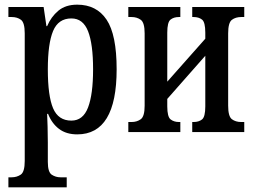

<svg xmlns="http://www.w3.org/2000/svg" viewBox="-20 -566 1084 823"><path d="M16 237V194H30Q52 194 69 182.5Q86 171 86 124V-423Q86 -469 70 -481Q54 -493 30 -493H16V-536H167L179 -454H182Q199 -494 230 -520Q261 -546 311 -546Q394 -546 437 -481.5Q480 -417 480 -269Q480 10 311 10Q264 10 233 -13.5Q202 -37 186 -78H182Q183 -56 184 -23Q185 10 185 44V128Q185 172 202 183Q219 194 239 194H266V237ZM286 -49Q336 -49 357.5 -105.5Q379 -162 379 -269Q379 -377 357.5 -432Q336 -487 286 -487Q230 -487 207.5 -433Q185 -379 185 -269Q185 -155 207.5 -102Q230 -49 286 -49Z M530 0V-43H544Q567 -43 583.5 -55Q600 -67 600 -113V-423Q600 -469 583.5 -481Q567 -493 544 -493H530V-536H753V-493H747Q725 -493 711 -482Q697 -471 697 -426V-216L860 -400V-426Q860 -471 846 -482Q832 -493 810 -493H804V-536H1027V-493H1014Q990 -493 974 -481Q958 -469 958 -423V-113Q958 -67 974 -55Q990 -43 1014 -43H1027V0H804V-43H810Q832 -43 846 -54Q860 -65 860 -110V-327L697 -142V-110Q697 -65 711.5 -54Q726 -43 747 -43H753V0Z"/></svg>

Font: Noto Serif ExtraCondensed Medium
Style: Regular
Weight: 500
Width: 2
Designer: Monotype Design Team
Foundry: Monotype Imaging Inc.
Version: Version 2.015